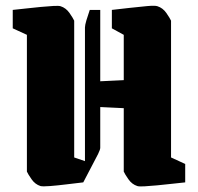

<svg xmlns="http://www.w3.org/2000/svg" viewBox="-20 -645 698 678"><path d="M75 -522 25 -545V-610Q45 -612 71.5 -615Q98 -618 124 -620.5Q150 -623 169 -624Q188 -625 194 -623Q213 -617 225.5 -599Q238 -581 242 -572V-89L280 -76V-548Q280 -556 285 -573Q290 -590 297 -610H334V-358L417 -362V-522L375 -545V-610Q402 -613 436.5 -617Q471 -621 499.5 -623.5Q528 -626 536 -623Q555 -617 567.5 -599Q580 -581 584 -572V-89L634 -66V-1Q614 1 587.5 4Q561 7 535 9.5Q509 12 490 13Q471 14 465 12Q446 6 433.5 -12Q421 -30 417 -39V-263L334 -267V-123Q334 -117 326.5 -101.5Q319 -86 308 -66L274 -1Q247 2 215 6Q183 10 157 12Q131 14 123 12Q104 6 91.5 -12Q79 -30 75 -39Z"/></svg>

Font: Grenze Gotisch Black
Style: Regular
Weight: 900
Designer: Renata Polastri
Foundry: Omnibus-Type
Version: Version 1.001